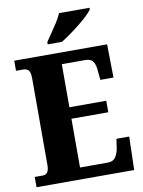

<svg xmlns="http://www.w3.org/2000/svg" viewBox="-99 -999 796 1067"><g transform="rotate(-10 298.5 -465.5)"><path d="M19 0V-58H64Q100 -58 100 -109V-600Q100 -637 88 -647Q76 -657 62 -657H19V-714H543L546 -526H472L467 -574Q465 -613 452 -631Q439 -649 408 -649H276V-406H484V-341H276V-66H434Q463 -66 477 -86.5Q491 -107 496 -140L503 -188H575L570 0ZM218 -784Q231 -804 249 -829.5Q267 -855 284 -882Q301 -909 310 -931H482V-921Q473 -908 452.5 -888.5Q432 -869 404.5 -847Q377 -825 349 -805Q321 -785 298 -771H218Z"/></g></svg>

Font: Noto Serif Tamil Condensed Black
Style: Italic
Weight: 900
Width: 3
Italic angle: -12°
Designer: Indian Type Foundry, Tom Grace, and the Monotype Design Team
Foundry: Monotype Imaging Inc.
Version: Version 2.003; ttfautohint (v1.8.4.7-5d5b)